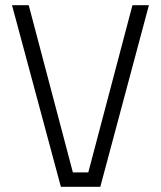

<svg xmlns="http://www.w3.org/2000/svg" viewBox="-20 -715 617 735"><path d="M487 -695H550L364 0H213L26 -695H90L259 -55H318Z"/></svg>

Font: Titillium Web
Style: Light
Weight: 300
Version: Version 1.001;PS 57.000;hotconv 1.0.70;makeotf.lib2.5.55311